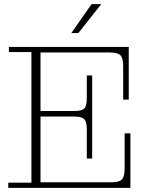

<svg xmlns="http://www.w3.org/2000/svg" viewBox="-20 -909 718 929"><path d="M20 0V-25H132V-657H23V-682H176V0ZM176 0V-27H611V0ZM400 -283Q400 -319 388 -332Q376 -345 341 -345H426V-142H400ZM176 -345V-372H426V-345ZM520 -27Q557 -27 570 -41Q583 -55 583 -93V-264H611V-27ZM341 -372Q376 -372 388 -384.5Q400 -397 400 -434V-544H426V-372ZM176 -655V-682H603V-655ZM576 -589Q576 -628 562.5 -641.5Q549 -655 512 -655H603V-427H576ZM325 -749 423 -889H470L359 -749Z"/></svg>

Font: Montagu Slab 144pt ExtraLight
Style: Regular
Weight: 250
Version: Version 1.000